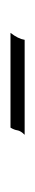

<svg xmlns="http://www.w3.org/2000/svg" viewBox="134 -428 68 377"><g transform="rotate(-90 168.5 -239.0)"><path d="M92.8 -225.1Q100.6 -232.9 101.6 -239.3Q102.5 -245.6 106.9 -252.9H293Q281.2 -237.8 279.3 -225.1Z"/></g></svg>

Font: Pinyon Script
Style: Regular
Weight: 400
Designer: Nicole Fally, Eben Sorkin
Foundry: Sorkin Type Co.
Version: Version 1.008; ttfautohint (v1.8.4.7-5d5b)